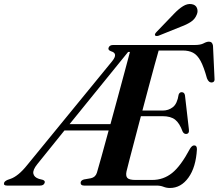

<svg xmlns="http://www.w3.org/2000/svg" viewBox="-81 -924 1089 956"><path d="M698 0H338Q320 0 320.5 -14Q321 -26 337 -30.5L371.5 -36.5Q394.5 -41.5 401.5 -64Q409 -89 424.8 -146Q440.5 -203 460 -274.5H240L105 -107Q81.5 -78 85 -59.8Q88.5 -41.5 112.5 -33.5L132 -28.5Q144.5 -24 141.5 -14Q137 0 118.5 0H-46Q-65 0 -60.5 -14Q-58 -22 -43 -28.5L-27.5 -34Q-10 -40 11 -57Q32 -74 55.5 -103.5L478 -620Q508.5 -658 472.5 -668.5Q455.5 -674.5 459.5 -686Q464 -700 482.5 -700H890Q917.5 -700 932.8 -708.2Q948 -716.5 959.5 -716.5Q976.5 -716.5 979.5 -696.5L987 -536Q990 -515 974 -513.5Q958 -512 949.5 -534Q934 -590.5 917.8 -620.5Q901.5 -650.5 880.2 -661.5Q859 -672.5 829 -672.5H709Q701.5 -647.5 688.8 -600.5Q676 -553.5 660.2 -494.5Q644.5 -435.5 628 -373.5H729Q758 -373.5 779.8 -390.5Q801.5 -407.5 808.5 -453Q813 -465 823.5 -465Q837.5 -465 840 -449L859.5 -280Q862.5 -258 846 -257Q834.5 -256.5 828 -269.5Q813 -311 791 -328.2Q769 -345.5 728.5 -345.5H620.5Q604.5 -284.5 589.8 -228.5Q575 -172.5 564.2 -131Q553.5 -89.5 549 -71Q544 -48 553.2 -38Q562.5 -28 593.5 -28H677Q732.5 -28 775.8 -62.5Q819 -97 865 -183.5Q875 -200 885.5 -200Q900 -200 899.5 -180.5Q894.5 -91 857.2 -39.5Q820 12 765 12Q748 12 733 6Q718 0 698 0ZM557 -665.5 265.5 -306H469Q486.5 -370.5 504.8 -437.5Q523 -504.5 539 -564.2Q555 -624 566 -665.5ZM786.5 -856.5Q809.5 -880.5 830.8 -893.5Q852 -906.5 872.5 -903.5Q893 -900.5 899.5 -884.5Q906 -868.5 899 -852Q890 -828.5 869.2 -815Q848.5 -801.5 821 -791.5L708 -746Q703 -744.5 698 -744.8Q693 -745 691 -748Q688 -754 698 -764.5Z"/></svg>

Font: Fraunces 72pt S000 SemiBold
Style: Italic
Weight: 600
Italic angle: -16°
Version: Version 1.000; ttfautohint (v1.8.3)